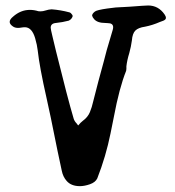

<svg xmlns="http://www.w3.org/2000/svg" viewBox="-20 -650 626 686"><path d="M265.6 15.1Q234.4 15.1 218.3 -3.4Q205.1 -18.1 200.7 -40Q189.9 -87.9 161.6 -229L146.5 -298.8Q121.1 -411.1 114.7 -470.2Q112.8 -488.3 105.5 -513.7Q94.2 -551.8 69.8 -552.7Q62.5 -552.7 56.2 -551.5Q49.8 -550.3 44.4 -550.3Q33.2 -550.3 25.9 -555.7Q14.6 -563.5 14.6 -571.8Q14.6 -580.6 26.4 -590.3Q53.7 -614.7 86.9 -614.7Q101.6 -614.7 117.2 -609.9Q120.6 -609.4 124.5 -609.4Q133.3 -609.4 143.6 -612.8Q153.8 -616.2 164.6 -616.7Q196.3 -614.3 227.5 -606Q230.5 -605.5 233.4 -602.8Q236.3 -600.1 238 -597.2Q239.7 -594.2 239.7 -592.3Q236.3 -581.1 225.6 -576.2Q203.1 -570.3 179.7 -567.9Q161.1 -566.4 161.1 -550.8Q161.1 -545.9 167.5 -519.8Q173.8 -493.7 180.2 -466.8Q221.2 -300.3 243.2 -226.1Q246.1 -216.8 253.4 -209.5L259.3 -201.7Q268.1 -212.4 275.9 -218.3Q293.5 -231 301 -249Q308.6 -267.1 313 -287.6Q331.1 -359.9 351.1 -431.6L361.3 -470.7Q371.6 -507.3 382.8 -543.5Q384.3 -548.8 384.3 -552.7Q384.3 -567.4 364.7 -567.4Q360.8 -567.9 356.4 -567.9Q328.1 -567.9 316.4 -581.5Q310.5 -587.9 309.1 -594.2Q309.1 -601.1 319.3 -608.9Q326.2 -614.3 363.3 -619.6Q397.5 -624.5 414.1 -624.5H415.5L442.4 -626Q500 -630.4 509.3 -630.4Q545.9 -630.4 567.9 -598.6Q572.8 -591.8 572.8 -585.9Q572.8 -580.1 564 -576.2L550.8 -571.3Q525.4 -560.1 498.5 -554.7Q474.1 -551.3 463.6 -540.8Q453.1 -530.3 451.2 -505.4Q448.2 -482.9 441.9 -460.4Q434.1 -435.1 431.6 -413.1V-403.8Q431.6 -400.4 430.7 -397Q406.2 -335.9 386.7 -231.9L375 -173.8Q358.4 -91.3 327.6 -12.7Q320.8 1.5 301.3 8.3Q281.7 15.1 265.6 15.1Z"/></svg>

Font: X Typewriter
Style: Regular
Weight: 400
Monospace: yes
Designer: GGBot
Version: 0.50